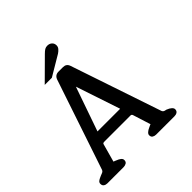

<svg xmlns="http://www.w3.org/2000/svg" viewBox="-233 -990 1146 1146"><g transform="rotate(-45 339.5 -417.5)"><path d="M358 -756 230 -680H170L301 -810Q315 -824 324.5 -829.5Q334 -835 346 -835Q364 -835 375.5 -824.5Q387 -814 387 -797Q387 -784 378.5 -774Q370 -764 358 -756ZM451 -66 415 -180Q412 -189 403 -189H185Q175 -189 172 -187Q169 -185 168 -181L137 -69Q137 -69 137 -67L136 -66L145 -63Q147 -62 149.5 -61Q152 -60 154 -59Q168 -54 178.5 -46Q189 -38 189 -27Q189 -12 178.5 -6Q168 0 156 0H19Q6 0 -3.5 -6.5Q-13 -13 -13 -27Q-13 -38 -5 -44.5Q3 -51 13 -55Q16 -57 18.5 -57.5Q21 -58 24 -60Q33 -63 41.5 -67Q50 -71 53 -79L245 -650Q255 -678 284 -678H322Q350 -678 359 -652L553 -77Q555 -72 560 -68Q565 -64 579 -62Q599 -54 608.5 -45Q618 -36 618 -27Q618 -13 608.5 -6.5Q599 0 586 0H431Q418 0 408 -6Q398 -12 398 -27Q398 -36 407.5 -44.5Q417 -53 431 -59Q439 -62 448 -67Q451 -67 451 -67ZM387 -261V-263L294 -541L197 -263Q196 -261 196 -259Q197 -261 197 -261Z"/></g></svg>

Font: Jura
Style: Bold
Weight: 700
Designer: Ed Merritt
Foundry: Ten by Twenty
Version: Version 1.007